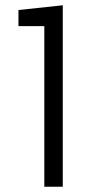

<svg xmlns="http://www.w3.org/2000/svg" viewBox="-20 -708 327 728"><path d="M148 0V-609H50V-670L218 -688V0Z"/></svg>

Font: Puffins on Iceburgs
Style: Regular
Weight: 400
Version: Version 1.0